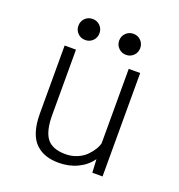

<svg xmlns="http://www.w3.org/2000/svg" viewBox="-123 -761 815 874"><g transform="rotate(20 285.0 -324.0)"><path d="M214.8 -571.2Q200 -556.5 178.5 -556.5Q157 -556.5 142.2 -571.2Q127.5 -586 127.5 -607.5Q127.5 -629 142.2 -643.8Q157 -658.5 178.5 -658.5Q200 -658.5 214.8 -643.8Q229.5 -629 229.5 -607.5Q229.5 -586 214.8 -571.2ZM376 -556.5Q355 -556.5 340 -571.2Q325 -586 325 -607.5Q325 -629 340 -643.8Q355 -658.5 376 -658.5Q397.5 -658.5 412.2 -643.8Q427 -629 427 -607.5Q427 -586 412.2 -571.2Q397.5 -556.5 376 -556.5ZM256 10Q221 10 193.8 1Q166.5 -8 144.8 -28.2Q123 -48.5 111.2 -84.8Q99.5 -121 99.5 -172.5V-501H154.5V-184.5Q154.5 -107 181.2 -72.2Q208 -37.5 271.5 -37.5Q301 -37.5 326.5 -48Q352 -58.5 368.8 -75Q385.5 -91.5 396 -108.5Q406.5 -125.5 410 -141V-501H465.5V0H416L412.5 -64.5Q388 -29.5 347 -9.8Q306 10 256 10Z"/></g></svg>

Font: League Mono Narrow UltraLight
Style: Regular
Weight: 200
Width: 3
Designer: Tyler Finck
Foundry: The League of Moveable Type / Tyler Finck
Version: Version 2.210